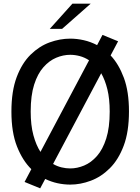

<svg xmlns="http://www.w3.org/2000/svg" viewBox="-20 -996 768 1051"><path d="M114.5 0 151.5 -70Q103.5 -117 73 -194.2Q42.5 -271.5 42.5 -385Q42.5 -497 71.2 -573.5Q100 -650 147.2 -696.5Q194.5 -743 251.2 -763.8Q308 -784.5 364.5 -784.5Q401 -784.5 438.5 -776Q476 -767.5 511.5 -749L541 -805L626.5 -770L585.5 -692.5Q630 -645.5 658 -570.2Q686 -495 686 -386Q686 -275 657.2 -198.5Q628.5 -122 581.2 -75Q534 -28 477.2 -6.8Q420.5 14.5 364.5 14.5Q330 14.5 295.2 7Q260.5 -0.5 227.5 -16.5L200 35ZM148 -386Q148 -310.5 162.8 -256Q177.5 -201.5 201.5 -164.5L467.5 -666Q443 -682 416.5 -689Q390 -696 364.5 -696Q326 -696 287.8 -680Q249.5 -664 217.8 -628.2Q186 -592.5 167 -533Q148 -473.5 148 -386ZM364.5 -74Q402.5 -74 440.8 -90Q479 -106 510.8 -142Q542.5 -178 561.5 -237.8Q580.5 -297.5 580.5 -385Q580.5 -455 567.8 -506.8Q555 -558.5 534 -595L270.5 -98.5Q293 -85.5 317 -79.8Q341 -74 364.5 -74ZM252.5 -838 376.5 -976H476.5L320 -838Z"/></svg>

Font: Junction Medium
Style: Regular
Weight: 500
Designer: Caroline Hadilaksono
Foundry: Caroline Hadilaksono, Tyler Finck, The League of Moveable Type
Version: Version 2.000; ttfautohint (v1.8.3)